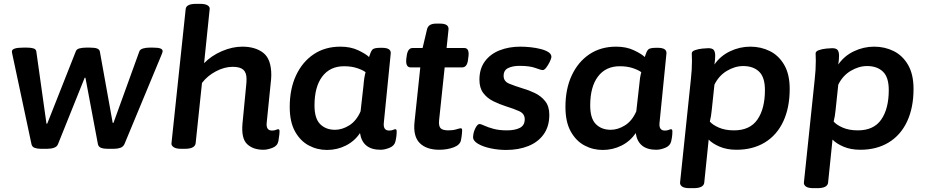

<svg xmlns="http://www.w3.org/2000/svg" viewBox="-20 -773 4824 1000"><path d="M193 2Q174 2 160.5 -3Q147 -8 144 -22L45 -487Q42 -499 42 -505Q42 -525 101 -525H121Q141 -525 154 -521Q167 -517 169 -506L222 -129H226L375 -506Q379 -517 394 -521Q409 -525 429 -525H449Q475 -525 486.5 -520Q498 -515 500 -505L567 -133H571L706 -506Q710 -516 725 -520.5Q740 -525 759 -525H777Q804 -525 815.5 -520.5Q827 -516 827 -507Q827 -503 825 -497.5Q823 -492 821 -487L628 -22Q621 -8 606.5 -3Q592 2 573 2H540Q520 2 506.5 -3Q493 -8 490 -22L425 -368H421L282 -22Q277 -9 261.5 -3.5Q246 2 226 2Z M1352 7Q1298 7 1267 -22.5Q1236 -52 1243 -130L1262 -327Q1263 -336 1263.5 -343.5Q1264 -351 1264 -362Q1264 -395 1247 -410Q1230 -425 1192 -425Q1149 -425 1104.5 -401.5Q1060 -378 1032 -341L999 -27Q995 2 943 2H923Q897 2 884.5 -6.5Q872 -15 873 -26L947 -725Q949 -753 1002 -753H1022Q1049 -753 1061.5 -745Q1074 -737 1072 -725L1043 -444Q1081 -483 1135.5 -506.5Q1190 -530 1242 -530Q1310 -530 1351.5 -497.5Q1393 -465 1393 -382Q1393 -371 1392 -361Q1391 -351 1390 -341L1369 -133Q1365 -93 1397 -93Q1409 -93 1417 -96.5Q1425 -100 1429 -100Q1436 -100 1436 -89Q1436 -86 1435 -73.5Q1434 -61 1430 -38Q1425 -13 1399 -3Q1373 7 1352 7Z M1683 8Q1632 8 1588 -15.5Q1544 -39 1516.5 -88.5Q1489 -138 1489 -216Q1489 -310 1522 -380.5Q1555 -451 1614 -490.5Q1673 -530 1753 -530Q1806 -530 1846 -511Q1886 -492 1902 -476Q1911 -505 1919.5 -514.5Q1928 -524 1960 -524H1970Q2018 -524 2015 -494L1979 -133Q1975 -93 2007 -93Q2019 -93 2027 -96.5Q2035 -100 2039 -100Q2046 -100 2046 -89Q2046 -86 2045.5 -73.5Q2045 -61 2040 -38Q2035 -14 2009.5 -3.5Q1984 7 1962 7Q1868 7 1855 -80Q1827 -38 1781.5 -15Q1736 8 1683 8ZM1725 -97Q1762 -97 1799 -120Q1836 -143 1858 -193L1873 -326Q1875 -351 1877.5 -366.5Q1880 -382 1884 -397Q1870 -408 1840.5 -418Q1811 -428 1772 -428Q1699 -428 1658.5 -374.5Q1618 -321 1618 -224Q1618 -156 1647.5 -126.5Q1677 -97 1725 -97Z M2268 7Q2201 7 2166 -28Q2131 -63 2139 -138L2169 -422H2119Q2092 -422 2096 -465L2098 -480Q2103 -523 2129 -523H2181L2204 -620Q2211 -650 2251 -650H2272Q2319 -650 2316 -619L2306 -523H2398Q2425 -523 2420 -480L2418 -465Q2414 -422 2387 -422H2296L2267 -147Q2264 -117 2274.5 -105.5Q2285 -94 2316 -94Q2339 -94 2357 -99.5Q2375 -105 2380 -105Q2387 -105 2387 -94Q2387 -91 2386 -78Q2385 -65 2381 -43Q2376 -18 2342.5 -5.5Q2309 7 2268 7Z M2616 8Q2575 8 2535 -0.5Q2495 -9 2469 -24.5Q2443 -40 2444 -60Q2445 -84 2456 -105.5Q2467 -127 2477 -127Q2485 -127 2503 -118.5Q2521 -110 2550.5 -102Q2580 -94 2620 -94Q2662 -94 2687.5 -107Q2713 -120 2713 -152Q2713 -181 2684 -194Q2655 -207 2616 -219Q2581 -230 2549 -246Q2517 -262 2497 -288.5Q2477 -315 2477 -358Q2477 -415 2505.5 -453.5Q2534 -492 2582.5 -511Q2631 -530 2690 -530Q2715 -530 2743.5 -527Q2772 -524 2797 -517.5Q2822 -511 2837 -501Q2852 -491 2852 -476Q2851 -467 2843 -450.5Q2835 -434 2825 -421Q2815 -408 2807 -408Q2798 -408 2768.5 -419Q2739 -430 2686 -430Q2650 -430 2626.5 -418.5Q2603 -407 2603 -378Q2603 -349 2632.5 -337Q2662 -325 2701 -313Q2733 -304 2765.5 -288.5Q2798 -273 2819.5 -246Q2841 -219 2841 -175Q2841 -115 2812 -74Q2783 -33 2732 -12.5Q2681 8 2616 8Z M3119 8Q3068 8 3024 -15.5Q2980 -39 2952.5 -88.5Q2925 -138 2925 -216Q2925 -310 2958 -380.5Q2991 -451 3050 -490.5Q3109 -530 3189 -530Q3242 -530 3282 -511Q3322 -492 3338 -476Q3347 -505 3355.5 -514.5Q3364 -524 3396 -524H3406Q3454 -524 3451 -494L3415 -133Q3411 -93 3443 -93Q3455 -93 3463 -96.5Q3471 -100 3475 -100Q3482 -100 3482 -89Q3482 -86 3481.5 -73.5Q3481 -61 3476 -38Q3471 -14 3445.5 -3.5Q3420 7 3398 7Q3304 7 3291 -80Q3263 -38 3217.5 -15Q3172 8 3119 8ZM3161 -97Q3198 -97 3235 -120Q3272 -143 3294 -193L3309 -326Q3311 -351 3313.5 -366.5Q3316 -382 3320 -397Q3306 -408 3276.5 -418Q3247 -428 3208 -428Q3135 -428 3094.5 -374.5Q3054 -321 3054 -224Q3054 -156 3083.5 -126.5Q3113 -97 3161 -97Z M3572 207Q3544 207 3532.5 198.5Q3521 190 3522 178L3578 -357Q3581 -384 3582.5 -407.5Q3584 -431 3584 -456Q3584 -467 3583.5 -476Q3583 -485 3583 -495Q3583 -506 3600.5 -512Q3618 -518 3638.5 -520Q3659 -522 3669 -522Q3691 -522 3698 -512Q3705 -502 3705 -483Q3705 -462 3701 -437Q3732 -482 3782.5 -506Q3833 -530 3888 -530Q3943 -530 3989.5 -507Q4036 -484 4064.5 -435Q4093 -386 4093 -310Q4093 -212 4059.5 -140.5Q4026 -69 3963.5 -31Q3901 7 3816 7Q3766 7 3728.5 -9Q3691 -25 3671 -46L3648 178Q3645 207 3592 207ZM3803 -94Q3886 -94 3925 -150.5Q3964 -207 3964 -304Q3964 -371 3933.5 -400Q3903 -429 3851 -429Q3808 -429 3766 -404Q3724 -379 3701 -332L3687 -200Q3684 -167 3677 -140Q3691 -123 3724 -108.5Q3757 -94 3803 -94Z M4217 207Q4189 207 4177.5 198.5Q4166 190 4167 178L4223 -357Q4226 -384 4227.5 -407.5Q4229 -431 4229 -456Q4229 -467 4228.5 -476Q4228 -485 4228 -495Q4228 -506 4245.5 -512Q4263 -518 4283.5 -520Q4304 -522 4314 -522Q4336 -522 4343 -512Q4350 -502 4350 -483Q4350 -462 4346 -437Q4377 -482 4427.5 -506Q4478 -530 4533 -530Q4588 -530 4634.5 -507Q4681 -484 4709.5 -435Q4738 -386 4738 -310Q4738 -212 4704.5 -140.5Q4671 -69 4608.5 -31Q4546 7 4461 7Q4411 7 4373.5 -9Q4336 -25 4316 -46L4293 178Q4290 207 4237 207ZM4448 -94Q4531 -94 4570 -150.5Q4609 -207 4609 -304Q4609 -371 4578.5 -400Q4548 -429 4496 -429Q4453 -429 4411 -404Q4369 -379 4346 -332L4332 -200Q4329 -167 4322 -140Q4336 -123 4369 -108.5Q4402 -94 4448 -94Z"/></svg>

Font: Asap Semi Expanded Semi Expanded SemiBold
Style: Italic
Weight: 600
Width: 6
Italic angle: -6°
Designer: Pablo Cosgaya
Foundry: Omnibus-Type
Version: Version 3.001; ttfautohint (v1.8.4.7-5d5b)